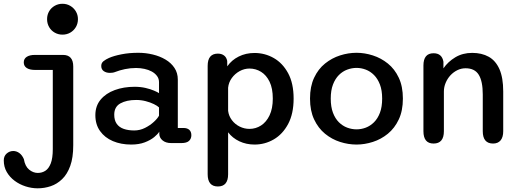

<svg xmlns="http://www.w3.org/2000/svg" viewBox="-82 -774 2814 1042"><path d="M257 -586Q234 -586 214.8 -597Q195.5 -608 184.5 -627.2Q173.5 -646.5 173.5 -670Q173.5 -693.5 184.5 -712.5Q195.5 -731.5 214.8 -742.5Q234 -753.5 257 -753.5Q280.5 -753.5 299.5 -742.2Q318.5 -731 329.8 -712Q341 -693 341 -670Q341 -646.5 329.8 -627.2Q318.5 -608 299.5 -597Q280.5 -586 257 -586ZM-61.5 96.5Q-61.5 73 -45.8 59.2Q-30 45.5 -10 45.5Q7.5 45.5 22.8 56.5Q38 67.5 47.5 89.5Q54 128.5 76 146.5Q98 164.5 123 164.5Q146 164.5 164.2 152.8Q182.5 141 193.5 112.8Q204.5 84.5 204.5 35V-394.5H107.5Q79 -394.5 63 -405Q47 -415.5 47 -435.5Q47 -455 63 -465.5Q79 -476 107.5 -476H259.5Q315.5 -476 315.5 -413V14Q315.5 81.5 299.2 126.5Q283 171.5 255.2 198.2Q227.5 225 193.2 236.5Q159 248 122.5 248Q89.5 248 56.8 237.5Q24 227 -2.8 207Q-29.5 187 -45.5 159.2Q-61.5 131.5 -61.5 96.5Z M847.5 2.5Q817.5 2.5 800 -12.2Q782.5 -27 782.5 -48.5V-59.5Q775 -46.5 755 -30Q735 -13.5 703.8 -1.5Q672.5 10.5 630 10.5Q574.5 10.5 530.5 -8.2Q486.5 -27 461 -62.8Q435.5 -98.5 435.5 -149Q435.5 -199 464 -233.2Q492.5 -267.5 540.8 -285.2Q589 -303 648.5 -303Q680.5 -303 707.5 -296.8Q734.5 -290.5 753.8 -282.2Q773 -274 781 -268.5V-328Q781 -347 770.2 -361.5Q759.5 -376 741.8 -385.8Q724 -395.5 701.8 -400.2Q679.5 -405 656.5 -405Q625 -405 595.8 -398.8Q566.5 -392.5 545 -384Q536.5 -380.5 528.5 -379.5Q520.5 -378.5 514.5 -378.5Q494.5 -378.5 481 -388Q467.5 -397.5 467.5 -416Q467.5 -432.5 480 -442.2Q492.5 -452 509.5 -459.5Q535.5 -471 577 -479.2Q618.5 -487.5 668.5 -487.5Q709 -487.5 747.2 -478.2Q785.5 -469 816.2 -450.8Q847 -432.5 865 -405.2Q883 -378 883 -342V-79.5H913Q934.5 -79.5 945.5 -69.2Q956.5 -59 956.5 -40Q956.5 -21.5 944 -9.5Q931.5 2.5 901.5 2.5ZM781 -191Q772.5 -199.5 753.2 -209Q734 -218.5 708.8 -225Q683.5 -231.5 657 -231.5Q605 -231.5 571.5 -213Q538 -194.5 538 -151.5Q538 -121 551.5 -102Q565 -83 589.5 -74.5Q614 -66 646.5 -66Q677.5 -66 705.2 -80Q733 -94 753.2 -112.8Q773.5 -131.5 781 -146.5Z M1045 -416.5Q1045 -483 1100.5 -483Q1120 -483 1133.5 -473.2Q1147 -463.5 1151 -443.5L1151.5 -414Q1175 -448 1213.5 -467.2Q1252 -486.5 1299.5 -486.5Q1355.5 -486.5 1403.8 -459Q1452 -431.5 1481.8 -376.5Q1511.5 -321.5 1511.5 -239Q1511.5 -157 1481.8 -101.2Q1452 -45.5 1403.8 -17.5Q1355.5 10.5 1299.5 10.5Q1254.5 10.5 1217 -7.2Q1179.5 -25 1156 -56V171.5Q1156 238 1100.5 238Q1045 238 1045 171.5ZM1156 -172.5Q1159.5 -144.5 1176.5 -122Q1193.5 -99.5 1218.8 -87Q1244 -74.5 1272 -74.5Q1306 -74.5 1334.8 -93Q1363.5 -111.5 1381 -148.2Q1398.5 -185 1398.5 -239Q1398.5 -294.5 1381 -330.5Q1363.5 -366.5 1334.8 -384.2Q1306 -402 1272 -402Q1244 -402 1218.5 -388Q1193 -374 1176 -350.5Q1159 -327 1156 -298Z M1853 10.5Q1808 10.5 1763.5 -3.8Q1719 -18 1682 -48.2Q1645 -78.5 1622.8 -125.8Q1600.5 -173 1600.5 -239Q1600.5 -305 1622.8 -352.2Q1645 -399.5 1682 -429.2Q1719 -459 1763.5 -473.2Q1808 -487.5 1853 -487.5Q1897 -487.5 1941.5 -473.2Q1986 -459 2023 -429.2Q2060 -399.5 2082.2 -352.2Q2104.5 -305 2104.5 -239Q2104.5 -173 2082.2 -125.8Q2060 -78.5 2023 -48.2Q1986 -18 1941.5 -3.8Q1897 10.5 1853 10.5ZM1853 -72Q1878.5 -72 1903 -81.2Q1927.5 -90.5 1947.8 -110.5Q1968 -130.5 1980 -162.2Q1992 -194 1992 -239Q1992 -283.5 1980 -315Q1968 -346.5 1947.8 -366.8Q1927.5 -387 1903 -396.2Q1878.5 -405.5 1853 -405.5Q1827.5 -405.5 1802.5 -396.2Q1777.5 -387 1757.2 -366.8Q1737 -346.5 1725 -315Q1713 -283.5 1713 -239Q1713 -194 1725 -162.2Q1737 -130.5 1757.2 -110.5Q1777.5 -90.5 1802.5 -81.2Q1827.5 -72 1853 -72Z M2594 5Q2538 5 2538 -62V-261.5Q2538 -333 2516.2 -368.2Q2494.5 -403.5 2444.5 -403.5Q2421 -403.5 2399.8 -393Q2378.5 -382.5 2362.2 -364.8Q2346 -347 2336.5 -324.2Q2327 -301.5 2327 -277.5V-62Q2327 5 2271 5Q2216 5 2216 -62V-418.5Q2216 -485 2271 -485Q2316.5 -485 2324.5 -439V-403Q2349 -439 2389 -463Q2429 -487 2480.5 -487Q2532.5 -487 2570.2 -466Q2608 -445 2628.5 -398.8Q2649 -352.5 2649 -277.5V-62Q2649 -29.5 2634.8 -12.2Q2620.5 5 2594 5Z"/></svg>

Font: Sono Medium
Style: Regular
Weight: 500
Designer: Tyler Finck
Foundry: Tyler Finck
Version: Version 2.112